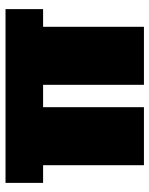

<svg xmlns="http://www.w3.org/2000/svg" viewBox="57 -598 541 695"><g transform="rotate(-90 327.5 -250.5)"><path d="M642 -365H578V0H368V-365H287V0H77V-365H13V-501H642Z"/></g></svg>

Font: Exo 2.0 Black
Style: Regular
Weight: 900
Designer: Natanael Gama
Version: Version 1.001;PS 001.001;hotconv 1.0.70;makeotf.lib2.5.58329